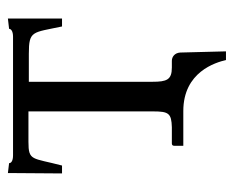

<svg xmlns="http://www.w3.org/2000/svg" viewBox="-73 -409 592 486"><g transform="rotate(-90 223.0 -166.0)"><path d="M259 -76V-389H330C389 -389 383 -380 399 -305H419V-442L393 -439C393 -434 387 -429 373 -429H73C58 -429 53 -434 53 -439L28 -442L27 -305H47C67 -381 58 -390 107 -390H184V-74C184 -35 179 -28 144 -27H103C99 -27 97 -25 97 -21V2H185C284 2 308 84 314 110H336L333 -6C332 -20 322 -27 312 -27H295C264 -27 259 -40 259 -76Z"/></g></svg>

Font: Libertinus Serif
Style: Regular
Weight: 400
Designer: Philipp H. Poll
Foundry: Khaled Hosny
Version: Version 6.2